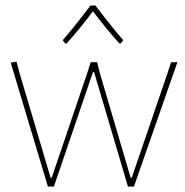

<svg xmlns="http://www.w3.org/2000/svg" viewBox="-20 -678 672 698"><path d="M217 -520 208 -532Q246 -575 309 -658H327Q390 -575 428 -532L419 -520H414Q366 -573 318 -637Q270 -573 222 -520ZM40 -454 52 -409 164 -32H168L296 -409L310 -452H333L344 -409L455 -32H459L588 -409L602 -452H625L467 0H445L322 -416H318L176 0H154L19 -450Z"/></svg>

Font: Alegreya Sans Thin
Style: Regular
Weight: 100
Designer: Juan Pablo del Peral
Foundry: Huerta Tipografica
Version: Version 2.007